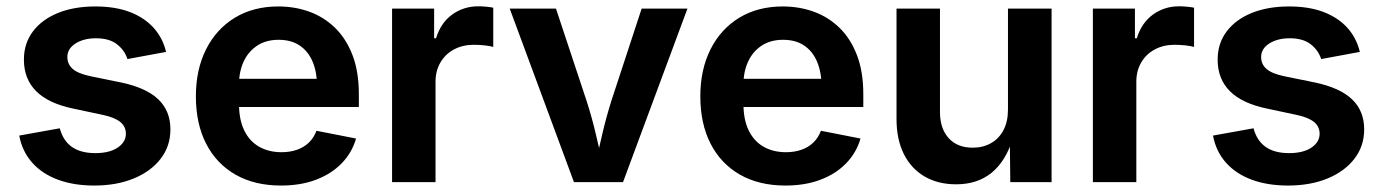

<svg xmlns="http://www.w3.org/2000/svg" viewBox="-20 -573 4350 604"><path d="M276.4 10.7Q212.4 10.7 162.6 -7.6Q112.8 -25.9 81.3 -61.3Q49.8 -96.7 40.5 -146.5L168 -169.4Q178.7 -129.9 206.5 -110.6Q234.4 -91.3 279.8 -91.3Q324.2 -91.3 350.1 -108.6Q376 -126 376 -152.3Q376 -174.8 358.4 -189.2Q340.8 -203.6 304.2 -211.4L210.4 -231.4Q132.3 -247.6 93.8 -286.1Q55.2 -324.7 55.2 -385.3Q55.2 -436.5 83.5 -474.1Q111.8 -511.7 162.4 -532.2Q212.9 -552.7 279.8 -552.7Q343.3 -552.7 389.2 -534.9Q435.1 -517.1 463.6 -485.1Q492.2 -453.1 502.4 -409.7L380.9 -387.2Q372.1 -415 347.9 -433.8Q323.7 -452.6 281.7 -452.6Q243.7 -452.6 217.8 -436.3Q191.9 -419.9 191.9 -393.6Q191.9 -371.1 208.7 -356.2Q225.6 -341.3 265.6 -333L361.3 -313.5Q439.9 -296.9 478 -260.5Q516.1 -224.1 516.1 -166Q516.1 -113.3 485.4 -73.5Q454.6 -33.7 400.6 -11.5Q346.7 10.7 276.4 10.7Z M863.8 10.7Q780.8 10.7 720.7 -23.7Q660.6 -58.1 628.4 -121.1Q596.2 -184.1 596.2 -270Q596.2 -354 628.2 -417.7Q660.2 -481.4 718.5 -517.1Q776.9 -552.7 855.5 -552.7Q907.7 -552.7 953.4 -536.1Q999 -519.5 1033.9 -485.6Q1068.8 -451.7 1088.9 -399.7Q1108.9 -347.7 1108.9 -276.4V-236.3H656.2V-325.2H1041.5L977.5 -300.3Q977.5 -344.7 963.9 -377.9Q950.2 -411.1 923.3 -429.4Q896.5 -447.8 856.4 -447.8Q816.9 -447.8 788.8 -429.2Q760.7 -410.6 746.3 -378.9Q731.9 -347.2 731.9 -308.1V-245.6Q731.9 -196.3 748.5 -162.4Q765.1 -128.4 795.4 -111.3Q825.7 -94.2 865.7 -94.2Q892.1 -94.2 914.1 -101.8Q936 -109.4 951.7 -124.5Q967.3 -139.6 975.6 -161.6L1100.1 -137.2Q1087.4 -92.8 1054.9 -59.3Q1022.5 -25.9 974.1 -7.6Q925.8 10.7 863.8 10.7Z M1213.4 0V-545.9H1345.7V-452.6H1351.6Q1366.7 -501.5 1402.6 -527.3Q1438.5 -553.2 1484.9 -553.2Q1496.1 -553.2 1509 -552Q1522 -550.8 1531.7 -548.8V-425.3Q1522.9 -428.2 1504.9 -430.2Q1486.8 -432.1 1470.2 -432.1Q1435.5 -432.1 1408.2 -417.5Q1380.9 -402.8 1365.5 -376.5Q1350.1 -350.1 1350.1 -315.9V0Z M1785.6 0 1583.5 -545.9H1729L1825.2 -255.9Q1842.3 -203.1 1854.7 -149.7Q1867.2 -96.2 1880.4 -40H1849.1Q1861.8 -96.2 1874.3 -149.7Q1886.7 -203.1 1903.3 -255.9L1998.5 -545.9H2142.6L1939.9 0Z M2450.7 10.7Q2367.7 10.7 2307.6 -23.7Q2247.6 -58.1 2215.3 -121.1Q2183.1 -184.1 2183.1 -270Q2183.1 -354 2215.1 -417.7Q2247.1 -481.4 2305.4 -517.1Q2363.8 -552.7 2442.4 -552.7Q2494.6 -552.7 2540.3 -536.1Q2585.9 -519.5 2620.8 -485.6Q2655.8 -451.7 2675.8 -399.7Q2695.8 -347.7 2695.8 -276.4V-236.3H2243.2V-325.2H2628.4L2564.5 -300.3Q2564.5 -344.7 2550.8 -377.9Q2537.1 -411.1 2510.3 -429.4Q2483.4 -447.8 2443.4 -447.8Q2403.8 -447.8 2375.7 -429.2Q2347.7 -410.6 2333.3 -378.9Q2318.8 -347.2 2318.8 -308.1V-245.6Q2318.8 -196.3 2335.4 -162.4Q2352.1 -128.4 2382.3 -111.3Q2412.6 -94.2 2452.6 -94.2Q2479 -94.2 2501 -101.8Q2522.9 -109.4 2538.6 -124.5Q2554.2 -139.6 2562.5 -161.6L2687 -137.2Q2674.3 -92.8 2641.8 -59.3Q2609.4 -25.9 2561 -7.6Q2512.7 10.7 2450.7 10.7Z M2987.8 6.8Q2931.2 6.8 2888.9 -17.6Q2846.7 -42 2823.5 -88.1Q2800.3 -134.3 2800.3 -198.7V-545.9H2937V-221.2Q2937 -168.5 2964.4 -138.4Q2991.7 -108.4 3040 -108.4Q3072.3 -108.4 3097.4 -122.6Q3122.6 -136.7 3136.7 -163.6Q3150.9 -190.4 3150.9 -228V-545.9H3288.1V0H3158.2L3156.7 -135.7H3165.5Q3143.6 -65.4 3099.1 -29.3Q3054.7 6.8 2987.8 6.8Z M3418 0V-545.9H3550.3V-452.6H3556.2Q3571.3 -501.5 3607.2 -527.3Q3643.1 -553.2 3689.5 -553.2Q3700.7 -553.2 3713.6 -552Q3726.6 -550.8 3736.3 -548.8V-425.3Q3727.5 -428.2 3709.5 -430.2Q3691.4 -432.1 3674.8 -432.1Q3640.1 -432.1 3612.8 -417.5Q3585.4 -402.8 3570.1 -376.5Q3554.7 -350.1 3554.7 -315.9V0Z M4031.7 10.7Q3967.8 10.7 3918 -7.6Q3868.2 -25.9 3836.7 -61.3Q3805.2 -96.7 3795.9 -146.5L3923.3 -169.4Q3934.1 -129.9 3961.9 -110.6Q3989.7 -91.3 4035.2 -91.3Q4079.6 -91.3 4105.5 -108.6Q4131.3 -126 4131.3 -152.3Q4131.3 -174.8 4113.8 -189.2Q4096.2 -203.6 4059.6 -211.4L3965.8 -231.4Q3887.7 -247.6 3849.1 -286.1Q3810.5 -324.7 3810.5 -385.3Q3810.5 -436.5 3838.9 -474.1Q3867.2 -511.7 3917.7 -532.2Q3968.3 -552.7 4035.2 -552.7Q4098.6 -552.7 4144.5 -534.9Q4190.4 -517.1 4219 -485.1Q4247.6 -453.1 4257.8 -409.7L4136.2 -387.2Q4127.4 -415 4103.3 -433.8Q4079.1 -452.6 4037.1 -452.6Q3999 -452.6 3973.1 -436.3Q3947.3 -419.9 3947.3 -393.6Q3947.3 -371.1 3964.1 -356.2Q3981 -341.3 4021 -333L4116.7 -313.5Q4195.3 -296.9 4233.4 -260.5Q4271.5 -224.1 4271.5 -166Q4271.5 -113.3 4240.7 -73.5Q4210 -33.7 4156 -11.5Q4102.1 10.7 4031.7 10.7Z"/></svg>

Font: Inter
Style: 650
Weight: 650
Designer: Rasmus Andersson
Foundry: rsms
Version: Version 4.001;git-66647c0bb